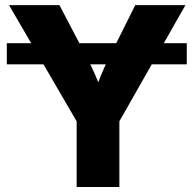

<svg xmlns="http://www.w3.org/2000/svg" viewBox="-20 -748 775 768"><path d="M727.1 -575.2V-490.7H7.3V-575.2ZM286.6 0V-262.7L16.1 -727.5H217.8L332.5 -508.3Q348.1 -477.5 361.6 -446.5Q375 -415.5 388.7 -377.4H357.9Q371.1 -415.5 383.8 -446.5Q396.5 -477.5 411.6 -508.3L521 -727.5H721.7L457.5 -262.7V0Z"/></svg>

Font: Inter 20pt ExtraBold
Style: Regular
Weight: 800
Version: Version 4.001;git-66647c0bb